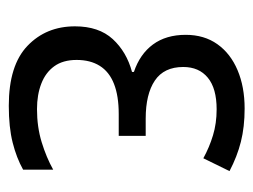

<svg xmlns="http://www.w3.org/2000/svg" viewBox="-92 -494 595 452"><g transform="rotate(90 206.0 -267.5)"><path d="M299.3 -312.5V-249H248Q205.1 -249 176.8 -237.8Q148.4 -226.6 134.5 -204.3Q120.6 -182.1 120.6 -149.9Q120.6 -117.7 135.5 -97.2Q150.4 -76.7 176.5 -66.7Q202.6 -56.6 236.3 -56.6Q278.3 -56.6 314.2 -67.6Q350.1 -78.6 378.9 -94.7V-23.9Q351.1 -8.3 315.2 0.7Q279.3 9.8 228.5 9.8Q133.3 9.8 87.4 -34.2Q41.5 -78.1 41.5 -146Q41.5 -202.1 71.5 -234.9Q101.6 -267.6 148.9 -280.3V-284.7Q106.9 -298.8 84.2 -329.6Q61.5 -360.4 61.5 -406.7Q61.5 -450.2 83.5 -481.2Q105.5 -512.2 144.8 -528.8Q184.1 -545.4 234.9 -545.4Q278.3 -545.4 313.2 -536.6Q348.1 -527.8 382.3 -509.8L352.1 -448.2Q326.2 -462.4 298.1 -470.9Q270 -479.5 236.8 -479.5Q187.5 -479.5 162.4 -458.7Q137.2 -438 137.2 -400.9Q137.2 -355.5 169.2 -334Q201.2 -312.5 258.8 -312.5Z"/></g></svg>

Font: Open Sans SemiCondensed
Style: Regular
Weight: 400
Width: 4
Designer: Monotype Design Team
Foundry: Monotype Imaging Inc.
Version: Version 3.000